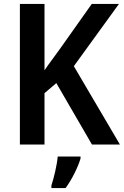

<svg xmlns="http://www.w3.org/2000/svg" viewBox="-20 -734 629 975"><path d="M589 0 355 -398 584 -714H446L286 -488C257 -447 228 -410 206 -377V-714H81V0H206V-261L266 -312L447 0ZM389 71V61H273C270 102 253 172 241 208V221H313C346 176 375 117 389 71Z"/></svg>

Font: Noto Sans Thai Looped SemiCondensed SemiBold
Style: Regular
Weight: 600
Width: 4
Designer: Sasikarn Vongin, Ben Mitchell
Foundry: The Fontpad Ltd
Version: Version 1.001